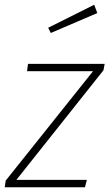

<svg xmlns="http://www.w3.org/2000/svg" viewBox="-27 -789 461 809"><path d="M370 -769 383 -734 187 -650 176 -672ZM414 -520 409 -493 42 -31H339L331 0H-7L-3 -28L365 -489H87L91 -520Z"/></svg>

Font: Fira Sans UltraLight
Style: Italic
Weight: 200
Italic angle: -8°
Designer: Carrois Corporate & Edenspiekermann AG
Foundry: Carrois Corporate GbR & Edenspiekermann AG
Version: Version 4.203;PS 004.203;hotconv 1.0.88;makeotf.lib2.5.64775